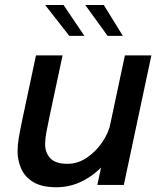

<svg xmlns="http://www.w3.org/2000/svg" viewBox="-20 -758 648 787"><path d="M211 9.5Q152 9.5 117.2 -11.2Q82.5 -32 67.2 -65.8Q52 -99.5 52 -137.5Q52 -164 56.8 -192Q61.5 -220 71 -265.5L127.5 -531H236.5L184 -285Q175 -243 170 -215.5Q165 -188 165 -166.5Q165 -131.5 186.5 -109Q208 -86.5 256.5 -86.5Q299 -86.5 336.2 -111.8Q373.5 -137 399.5 -175.5Q425.5 -214 433.5 -253.5L480 -228Q470.5 -182 446.2 -139.5Q422 -97 386 -63.2Q350 -29.5 305.5 -10Q261 9.5 211 9.5ZM379 0 492 -531H600.5L487.5 0ZM483.5 -611H421L329.5 -737.5H405.5ZM326 -611H264L165 -737.5H240.5Z"/></svg>

Font: Epilogue Medium
Style: Italic
Weight: 500
Italic angle: -12°
Designer: Tyler Finck
Foundry: Etcetera Type Co
Version: Version 2.112